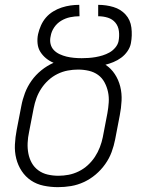

<svg xmlns="http://www.w3.org/2000/svg" viewBox="-20 -760 590 792"><path d="M219 12Q189 12 160 6Q131 0 108 -15.5Q85 -31 69.5 -54.5Q54 -78 47 -106Q40 -134 41.5 -164Q43 -194 49 -225L68 -323Q73 -350 83 -376.5Q93 -403 110 -427Q127 -451 150.5 -470Q174 -489 201 -501Q184 -508 170 -519.5Q156 -531 146.5 -546Q137 -561 135 -580.5Q133 -600 137 -619Q141 -637 149 -655Q157 -673 169.5 -687.5Q182 -702 199 -712.5Q216 -723 234.5 -729Q253 -735 271 -737.5Q289 -740 307 -740L308 -693Q289 -693 269.5 -689Q250 -685 232.5 -674.5Q215 -664 203.5 -647Q192 -630 189 -611Q185 -594 188.5 -579Q192 -564 202 -553.5Q212 -543 226 -536.5Q240 -530 254.5 -526.5Q269 -523 285 -521.5Q301 -520 317 -520Q331 -520 345.5 -521Q360 -522 374.5 -524.5Q389 -527 403.5 -531.5Q418 -536 431.5 -543.5Q445 -551 455.5 -563.5Q466 -576 469 -590Q473 -611 470.5 -631.5Q468 -652 456 -666.5Q444 -681 425 -687Q406 -693 385 -693V-740Q418 -740 448 -731Q478 -722 498 -700Q518 -678 522 -646Q526 -614 520 -582Q517 -565 506 -549Q495 -533 480 -522Q465 -511 448 -504Q431 -497 415 -493Q438 -478 453.5 -454.5Q469 -431 476 -403Q483 -375 481.5 -344.5Q480 -314 474 -284L455 -185Q450 -159 440.5 -133Q431 -107 414 -83Q397 -59 374.5 -40Q352 -21 326 -9Q300 3 273 7.5Q246 12 219 12ZM221 -35Q242 -35 263 -39Q284 -43 304.5 -53Q325 -63 342 -78.5Q359 -94 371.5 -113Q384 -132 392 -153Q400 -174 404 -194L423 -293Q427 -315 428.5 -337.5Q430 -360 425.5 -381Q421 -402 411 -420.5Q401 -439 384.5 -451Q368 -463 346.5 -468Q325 -473 302 -473Q281 -473 259.5 -469Q238 -465 217.5 -455Q197 -445 180 -429.5Q163 -414 150.5 -395Q138 -376 130.5 -355.5Q123 -335 119 -314L100 -216Q95 -193 94 -170.5Q93 -148 97 -127Q101 -106 111 -88Q121 -70 138 -57.5Q155 -45 176.5 -40Q198 -35 221 -35Z"/></svg>

Font: Lode Dark Term
Style: Italic
Weight: 400
Italic angle: -11°
Monospace: yes
Designer: Belleve Invis
Foundry: Belleve Invis
Version: Version 29.2.0